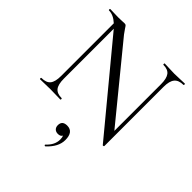

<svg xmlns="http://www.w3.org/2000/svg" viewBox="-240 -778 1208 1208"><g transform="rotate(45 363.5 -174.5)"><path d="M704 -625Q707 -625 707 -619Q707 -613 704 -613Q662 -613 643 -590Q624 -567 624 -516V11Q624 14 619 15Q614 16 613 14L152 -543Q150 -545 144 -553V-109Q144 -57 162 -34.5Q180 -12 221 -12Q224 -12 224 -6Q224 0 221 0Q209 0 180 -1Q151 -2 133 -2Q116 -2 85 -1Q54 0 41 0Q38 0 38 -6Q38 -12 41 -12Q84 -12 102 -34.5Q120 -57 120 -109V-577Q81 -613 41 -613Q38 -613 38 -619Q38 -625 41 -625Q53 -625 77 -624Q101 -623 111 -623Q125 -623 145 -624Q165 -625 169 -625Q177 -625 181 -621Q185 -617 194.5 -602Q204 -587 215 -573L601 -101V-516Q601 -567 583.5 -590Q566 -613 525 -613Q523 -613 523 -619Q523 -625 525 -625Q538 -625 566.5 -623.5Q595 -622 613 -622Q630 -622 661 -623.5Q692 -625 704 -625ZM368 85Q424 85 424 158Q424 219 363 275Q359 277 355.5 273.5Q352 270 355 267Q399 227 399 178Q399 158 393 149Q386 164 363 164Q345 164 334.5 153.5Q324 143 324 125Q324 85 368 85Z"/></g></svg>

Font: Cormorant
Style: Regular
Weight: 400
Designer: Christian Thalmann (Catharsis Fonts)
Version: Version 1.000;PS 001.000;hotconv 1.0.70;makeotf.lib2.5.58329